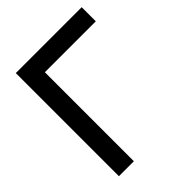

<svg xmlns="http://www.w3.org/2000/svg" viewBox="-204 -834 948 948"><g transform="rotate(-45 270.0 -360.0)"><path d="M70 0V-720H530V-621.5H174.5V0Z"/></g></svg>

Font: Manrope KiralyPet SmBd KiralyPet
Style: Regular
Weight: 600
Designer: Mikhail Sharanda
Foundry: Mikhail Sharanda
Version: Version 4.502